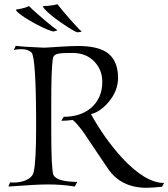

<svg xmlns="http://www.w3.org/2000/svg" viewBox="-20 -885 801 914"><path d="M678 9Q556 9 494 -82L393 -232Q383 -248 374.5 -259Q366 -270 361 -277Q342 -301 326 -314Q312 -312 298.5 -311Q285 -310 272 -310L283 -329Q362 -329 412 -370Q467 -417 467 -496Q467 -552 429 -592Q390 -633 324 -633Q275 -633 261 -630Q233 -626 231 -603Q227 -570 225.5 -520Q224 -470 224 -403V-259Q224 -83 234 -53Q249 -20 348 -19L336 3Q307 -2 274.5 -4.5Q242 -7 206 -7Q180 -7 133.5 -4.5Q87 -2 20 3L28 -17Q32 -16 44 -16Q75 -16 101 -26Q134 -40 140 -65Q152 -112 152 -283Q152 -612 130 -635Q113 -651 81 -651Q63 -651 46 -647L55 -667Q88 -662 189 -658Q190 -658 210.5 -659Q231 -660 271 -663Q325 -666 351 -666Q438 -666 483 -639Q542 -603 542 -514Q542 -452 496 -398Q455 -351 413 -342Q475 -229 558 -137Q671 -14 761 -14L751 4Q729 6 711 7.5Q693 9 678 9ZM348 -731Q327 -738 270 -778Q242 -797 223 -813Q204 -829 193 -841Q184 -852 185 -855Q185 -857 206 -857Q214 -858 227 -859.5Q240 -861 253 -865Q266 -849 283.5 -828Q301 -807 318.5 -787.5Q336 -768 349 -754Q362 -740 367 -737Q368 -736 368 -735Q368 -733 348 -731ZM234 -735Q211 -739 150 -771Q90 -804 66 -825Q56 -834 56 -838Q56 -840 77 -843Q85 -845 95.5 -847.5Q106 -850 118 -856Q133 -841 153.5 -823Q174 -805 194.5 -787.5Q215 -770 230.5 -758Q246 -746 251 -743Q253 -741 253 -741Q252 -740 247.5 -738.5Q243 -737 234 -735Z"/></svg>

Font: Gideon Roman
Style: Regular
Weight: 400
Designer: Robert E. Leuschke
Foundry: Robert E. Leuschke
Version: Version 2.010